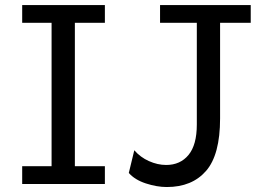

<svg xmlns="http://www.w3.org/2000/svg" viewBox="-20 -733 1063 765"><path d="M397.9 -712.9V-642.1H278.3V-70.8H397.9V0H68.4V-70.8H185.5V-642.1H68.4V-712.9ZM617.7 -712.9H979V-642.1H856.9V-261.2Q856.9 -116.2 801 -52Q745.1 12.2 644.5 12.2Q605 12.2 561 -2.2Q517.1 -16.6 493.2 -43.9L515.1 -134.3Q539.1 -106.4 573.5 -91.1Q607.9 -75.7 642.1 -75.7Q698.2 -75.7 731.2 -115.7Q764.2 -155.8 764.2 -236.8V-642.1H617.7Z"/></svg>

Font: Lesson One
Style: Regular
Weight: 400
Designer: But Ko, Victor Gaultney, Annie Olsen, Julie Remington, Don Collingsworth, Eric Hays, Becca Hirsbrunner
Version: Version 1.100